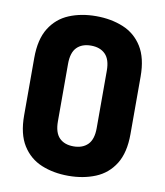

<svg xmlns="http://www.w3.org/2000/svg" viewBox="-83 -799 748 873"><g transform="rotate(10 291.5 -362.5)"><path d="M291 6Q222 6 166.5 -17Q111 -40 78.5 -92Q46 -144 46 -230V-495Q46 -581 78.5 -633Q111 -685 166.5 -708Q222 -731 291 -731Q360 -731 416 -708Q472 -685 504.5 -633Q537 -581 537 -495V-230Q537 -144 504.5 -92Q472 -40 416 -17Q360 6 291 6ZM291 -130Q333 -130 357 -154Q381 -178 381 -230V-495Q381 -547 357 -571Q333 -595 291 -595Q249 -595 225.5 -571Q202 -547 202 -495V-230Q202 -178 225.5 -154Q249 -130 291 -130Z"/></g></svg>

Font: Dosis ExtraLight ExtraBold
Style: Regular
Weight: 800
Version: Version 3.001; ttfautohint (v1.8.2)